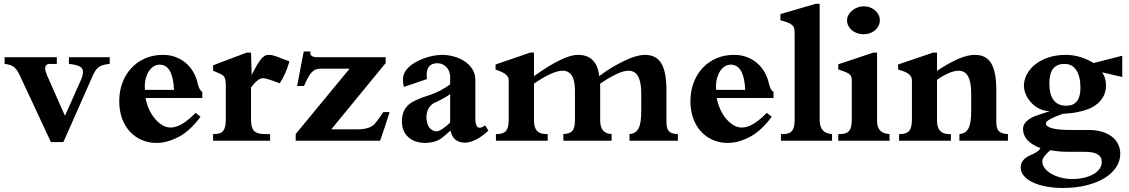

<svg xmlns="http://www.w3.org/2000/svg" viewBox="-20 -728 5839 993"><path d="M3.9 -432.1H273.9V-397.5H236.3Q226.1 -397.5 219.7 -390.9Q213.4 -384.3 213.4 -373.5Q213.4 -366.7 216.3 -357.4Q219.2 -348.1 223.1 -338.9Q245.6 -287.1 269.5 -233.9Q293.5 -180.7 315.9 -129.4Q319.3 -136.7 325.9 -151.4Q332.5 -166 340.8 -184.6Q349.1 -203.1 358.2 -223.4Q367.2 -243.7 375.2 -262Q383.3 -280.3 389.6 -294.2Q396 -308.1 398.4 -314Q409.2 -339.4 409.2 -356.4Q409.2 -375 392.1 -384.3Q375 -393.6 336.4 -397.5V-432.1H547.4V-397.5Q528.3 -395.5 514.9 -392.1Q501.5 -388.7 491.5 -381.6Q481.4 -374.5 473.9 -363Q466.3 -351.6 458.5 -334Q455.1 -326.7 447.8 -309.6Q440.4 -292.5 430.2 -269.5Q419.9 -246.6 407.7 -219Q395.5 -191.4 383.1 -163.3Q370.6 -135.3 358.6 -107.9Q346.7 -80.6 336.4 -57.6Q326.2 -34.7 318.6 -17.6Q311 -0.5 307.6 6.8H243.2Q242.2 4.4 234.9 -11.2Q227.5 -26.9 216.3 -50.8Q205.1 -74.7 191.4 -104.5Q177.7 -134.3 163.3 -164.8Q148.9 -195.3 135.3 -224.9Q121.6 -254.4 110.6 -277.6Q99.6 -300.8 92.8 -315.7Q85.9 -330.6 85.4 -332Q77.6 -349.1 70.1 -360.8Q62.5 -372.6 53.5 -380.1Q44.4 -387.7 32.7 -391.6Q21 -395.5 3.9 -397.5Z M879.9 -263.2Q877.4 -326.2 859.1 -359.9Q840.8 -393.6 804.7 -393.6Q790.5 -393.6 776.9 -386Q763.2 -378.4 752.7 -363.8Q742.2 -349.1 735.6 -328.4Q729 -307.6 729 -281.2Q729 -277.3 729.2 -272.2Q729.5 -267.1 730 -263.2ZM1017.1 -124Q996.6 -95.7 971.7 -71Q946.8 -46.4 918.9 -28.3Q887.2 -9.8 854.7 0.7Q822.3 11.2 789.6 11.2Q748.5 11.2 713.4 -3.9Q678.2 -19 652.1 -47.1Q626 -75.2 611.3 -115.2Q596.7 -155.3 596.7 -205.1Q596.7 -255.4 612.8 -299.1Q628.9 -342.8 658.4 -375Q688 -407.2 729.7 -425.8Q771.5 -444.3 822.8 -444.3Q857.9 -444.3 887.9 -433.1Q918 -421.9 941.2 -402.1Q964.4 -382.3 980.2 -354.7Q996.1 -327.1 1002.9 -294.4Q1006.8 -277.8 1012.5 -267.8Q1018.1 -257.8 1026.4 -252.4V-221.2H732.9Q737.8 -192.9 749.8 -165.5Q761.7 -138.2 779.1 -116.7Q796.4 -95.2 817.6 -81.8Q838.9 -68.4 862.8 -68.4Q890.6 -68.4 922.9 -87.6Q955.1 -106.9 991.7 -144.5Z M1377 -34.7V0H1082V-34.7H1089.4Q1122.6 -34.7 1135.3 -52.5Q1147.9 -70.3 1147.9 -107.9V-280.8Q1147.9 -303.7 1145.5 -315.7Q1143.1 -327.6 1136 -335Q1128.9 -342.3 1116 -347.7Q1103 -353 1082 -362.3V-390.1Q1086.9 -392.1 1100.3 -397.2Q1113.8 -402.3 1131.8 -409.2Q1149.9 -416 1170.2 -423.6Q1190.4 -431.2 1208.3 -438Q1226.1 -444.8 1239 -449.7Q1252 -454.6 1255.9 -456.1H1278.3L1281.7 -340.3Q1283.2 -343.3 1287.1 -350.8Q1291 -358.4 1295.4 -366.5Q1299.8 -374.5 1303.2 -381.1Q1306.6 -387.7 1307.1 -388.2Q1316.9 -404.3 1324.7 -415.3Q1332.5 -426.3 1339.8 -432.6Q1347.2 -439 1355 -441.7Q1362.8 -444.3 1371.6 -444.3Q1379.9 -444.3 1388.9 -442.1Q1397.9 -439.9 1407 -437Q1416 -434.1 1424.8 -430.4Q1433.6 -426.8 1440.9 -423.8Q1449.7 -419.9 1459.2 -417.2Q1468.8 -414.6 1477.1 -410.6Q1466.8 -376 1453.9 -346.7Q1440.9 -317.4 1426.8 -297.4Q1393.1 -310.1 1371.3 -316.9Q1349.6 -323.7 1340.3 -323.7Q1326.7 -323.7 1310.8 -311Q1294.9 -298.3 1278.3 -275.9V-105.5Q1278.3 -67.4 1293.9 -51Q1309.6 -34.7 1348.6 -34.7Z M1509.3 0V-34.7L1788.1 -373H1641.6Q1625.5 -373 1613.8 -368.7Q1602.1 -364.3 1592 -353.8Q1582 -343.3 1572.8 -326.2Q1563.5 -309.1 1552.2 -283.2H1516.6Q1517.6 -288.1 1520.3 -302Q1522.9 -315.9 1526.6 -334.7Q1530.3 -353.5 1534.2 -374.5Q1538.1 -395.5 1541.5 -413.8Q1544.9 -432.1 1547.6 -445.3Q1550.3 -458.5 1551.3 -461.9H1585.9L1585.4 -459.5Q1585 -458.5 1585 -456.5Q1585 -454.6 1585 -453.6Q1585 -432.1 1621.6 -432.1H1974.6V-401.9L1693.4 -59.1H1828.6Q1860.8 -59.1 1883.5 -66.4Q1906.2 -73.7 1918.9 -88.4Q1926.3 -96.7 1937.7 -112.5Q1949.2 -128.4 1962.4 -148.4H1995.1Q1983.9 -112.3 1971.2 -74.2Q1958.5 -36.1 1945.8 0Z M2308.1 -242.2Q2300.3 -234.9 2286.4 -226.8Q2272.5 -218.8 2258.8 -211.7Q2245.1 -204.6 2234.6 -199.7Q2224.1 -194.8 2222.7 -194.3Q2204.6 -183.1 2195.1 -164.6Q2185.5 -146 2185.5 -121.1Q2185.5 -106 2189.2 -92.5Q2192.9 -79.1 2199.5 -69.6Q2206.1 -60.1 2216.1 -54.4Q2226.1 -48.8 2238.3 -48.8Q2249.5 -48.8 2267.8 -61Q2286.1 -73.2 2308.1 -93.8ZM2505.9 -52.7Q2493.2 -40 2477.8 -28.6Q2462.4 -17.1 2446.5 -8.5Q2430.7 0 2415 4.9Q2399.4 9.8 2385.3 9.8Q2355 9.8 2335.9 -5.4Q2316.9 -20.5 2310.1 -52.7Q2272.5 -18.6 2252.9 -6.3Q2238.3 2.4 2219.7 6.6Q2201.2 10.7 2180.2 11.2Q2152.3 11.2 2129.9 3.4Q2107.4 -4.4 2091.6 -18.8Q2075.7 -33.2 2067.1 -54Q2058.6 -74.7 2058.6 -100.1Q2058.6 -153.8 2090.8 -184.1Q2103.5 -196.8 2128.4 -208.7Q2153.3 -220.7 2189.9 -232.4Q2226.1 -243.7 2256.3 -259.5Q2286.6 -275.4 2308.1 -291.5V-330.1Q2308.1 -344.7 2303.2 -357.7Q2298.3 -370.6 2289.6 -380.1Q2280.8 -389.6 2268.8 -395.3Q2256.8 -400.9 2242.2 -400.9Q2186.5 -400.9 2186.5 -340.3Q2186.5 -335 2187 -329.6Q2187.5 -324.2 2188.5 -319.3Q2161.1 -309.6 2129.2 -298.8Q2097.2 -288.1 2068.4 -278.3Q2064 -298.3 2064 -314.9Q2064 -351.6 2092.5 -379.4Q2121.1 -407.2 2171.9 -425.8Q2197.8 -435.5 2221.2 -439.7Q2244.6 -443.8 2265.1 -444.3Q2295.9 -444.3 2326.7 -436Q2357.4 -427.7 2382.3 -411.4Q2407.2 -395 2422.9 -370.6Q2438.5 -346.2 2438.5 -314V-115.2Q2438.5 -67.4 2460.9 -67.4Q2466.3 -67.4 2473.1 -70.1Q2480 -72.8 2488.8 -79.6Z M3084 -105.5Q3084 -70.8 3099.1 -53.2Q3114.3 -35.6 3143.1 -34.7V0H2893.6V-34.7Q2910.6 -35.2 2922.1 -39.3Q2933.6 -43.5 2940.7 -52.2Q2947.8 -61 2950.7 -74.7Q2953.6 -88.4 2953.6 -107.9V-259.3Q2953.6 -362.3 2890.1 -362.3Q2863.8 -362.3 2825.9 -345Q2788.1 -327.6 2741.7 -295.4V-102.5Q2741.7 -34.7 2803.7 -34.7H2812.5V0H2544.9V-34.7H2551.3Q2584 -34.7 2597.4 -51.5Q2610.8 -68.4 2610.8 -107.9V-314Q2610.8 -328.1 2599.4 -339.6Q2587.9 -351.1 2565.9 -359.4Q2565.4 -359.9 2565.2 -359.6Q2564.9 -359.4 2564.5 -359.9H2564.9Q2559.1 -362.3 2553.2 -364.5Q2547.4 -366.7 2543 -368.2V-394.5Q2547.9 -396 2561.5 -400.9Q2575.2 -405.8 2593.5 -411.9Q2611.8 -418 2632.3 -425Q2652.8 -432.1 2671.4 -438.5Q2689.9 -444.8 2703.6 -449.7Q2717.3 -454.6 2722.2 -456.1H2741.7V-334Q2895 -444.3 2969.2 -444.3Q3066.9 -444.3 3079.1 -334Q3120.6 -365.7 3162.1 -389.2Q3203.6 -412.6 3243.7 -428.7Q3264.2 -436 3282 -440.2Q3299.8 -444.3 3314.9 -444.3Q3374.5 -444.3 3400.6 -399.7Q3426.8 -355 3426.8 -261.7V-97.2Q3426.8 -62.5 3439.9 -48.8Q3453.1 -35.2 3485.8 -34.7V0H3235.8V-34.7Q3252.4 -36.1 3263.9 -43.2Q3275.4 -50.3 3282.7 -64.5Q3290 -78.6 3293.2 -100.6Q3296.4 -122.6 3296.4 -153.8V-246.1Q3296.4 -362.3 3231 -362.3Q3206.1 -362.3 3168.7 -345Q3131.3 -327.6 3084 -295.4Z M3834 -263.2Q3831.5 -326.2 3813.2 -359.9Q3794.9 -393.6 3758.8 -393.6Q3744.6 -393.6 3731 -386Q3717.3 -378.4 3706.8 -363.8Q3696.3 -349.1 3689.7 -328.4Q3683.1 -307.6 3683.1 -281.2Q3683.1 -277.3 3683.3 -272.2Q3683.6 -267.1 3684.1 -263.2ZM3971.2 -124Q3950.7 -95.7 3925.8 -71Q3900.9 -46.4 3873 -28.3Q3841.3 -9.8 3808.8 0.7Q3776.4 11.2 3743.7 11.2Q3702.6 11.2 3667.5 -3.9Q3632.3 -19 3606.2 -47.1Q3580.1 -75.2 3565.4 -115.2Q3550.8 -155.3 3550.8 -205.1Q3550.8 -255.4 3566.9 -299.1Q3583 -342.8 3612.5 -375Q3642.1 -407.2 3683.8 -425.8Q3725.6 -444.3 3776.9 -444.3Q3812 -444.3 3842 -433.1Q3872.1 -421.9 3895.3 -402.1Q3918.5 -382.3 3934.3 -354.7Q3950.2 -327.1 3957 -294.4Q3960.9 -277.8 3966.6 -267.8Q3972.2 -257.8 3980.5 -252.4V-221.2H3687Q3691.9 -192.9 3703.9 -165.5Q3715.8 -138.2 3733.2 -116.7Q3750.5 -95.2 3771.7 -81.8Q3793 -68.4 3816.9 -68.4Q3844.7 -68.4 3877 -87.6Q3909.2 -106.9 3945.8 -144.5Z M4219.2 -708.5V-107.9Q4219.2 -72.3 4235.8 -54Q4252.4 -35.6 4283.2 -34.7V0H4019V-34.7H4031.2Q4063 -34.7 4076.4 -51Q4089.8 -67.4 4089.8 -107.9V-543.5Q4089.8 -573.2 4087.4 -582Q4085 -590.3 4078.4 -596.7Q4071.8 -603 4062 -607.7Q4052.2 -612.3 4040.5 -616.2Q4028.8 -620.1 4016.1 -623.5V-654.8Q4021.5 -656.7 4035.6 -660.9Q4049.8 -665 4068.4 -670.4Q4086.9 -675.8 4107.9 -681.9Q4128.9 -688 4147.5 -693.4Q4166 -698.7 4180.2 -702.9Q4194.3 -707 4199.7 -708.5Z M4446.8 -695.3Q4463.9 -695.3 4479 -689.9Q4494.1 -684.6 4505.4 -675Q4516.6 -665.5 4523.4 -652.3Q4530.3 -639.2 4530.3 -623Q4530.3 -606.9 4523.4 -593.8Q4516.6 -580.6 4505.1 -571Q4493.7 -561.5 4478.5 -556.2Q4463.4 -550.8 4446.8 -550.8Q4429.2 -550.8 4413.6 -556.2Q4397.9 -561.5 4386.2 -571Q4374.5 -580.6 4367.7 -594Q4360.8 -607.4 4360.8 -623Q4360.8 -637.7 4368.2 -650.9Q4375.5 -664.1 4387.7 -674.1Q4399.9 -684.1 4415.3 -689.7Q4430.7 -695.3 4446.8 -695.3ZM4580.6 0H4315.4V-34.7H4326.7Q4358.4 -34.7 4371.8 -51.3Q4385.3 -67.9 4385.3 -107.9V-311Q4385.3 -323.7 4382.3 -331.5Q4379.4 -339.4 4371.8 -345.2Q4364.3 -351.1 4350.6 -356.4Q4336.9 -361.8 4315.4 -369.1V-395.5Q4358.9 -409.7 4406 -425.5Q4453.1 -441.4 4496.6 -456.1H4516.1V-101.1Q4516.1 -68.8 4532.7 -52.2Q4549.3 -35.6 4580.6 -34.7Z M5132.8 -97.2Q5132.8 -80.1 5136 -68.4Q5139.2 -56.6 5146.5 -49.3Q5153.8 -42 5165.3 -38.6Q5176.8 -35.2 5192.9 -34.7V0H4941.9V-34.7Q4958.5 -36.1 4970 -43.2Q4981.4 -50.3 4988.8 -64.2Q4996.1 -78.1 4999.5 -100.3Q5002.9 -122.6 5002.9 -153.8V-246.1Q5002.9 -362.3 4938 -362.3Q4916 -362.3 4887.2 -350.1Q4858.4 -337.9 4826.2 -315.4V-102.5Q4826.2 -34.7 4888.2 -34.7H4897.9V0H4629.9V-34.7H4636.2Q4668.9 -34.7 4682.6 -51.8Q4696.3 -68.8 4696.3 -107.9V-314Q4696.3 -329.6 4683.6 -341.6Q4670.9 -353.5 4647.5 -361.3Q4646 -362.3 4643.3 -363Q4640.6 -363.8 4640.1 -363.3Q4637.2 -364.3 4633.8 -365.7Q4630.4 -367.2 4625 -368.2V-394.5Q4629.9 -396 4643.8 -400.9Q4657.7 -405.8 4676.3 -411.9Q4694.8 -418 4715.6 -425.3Q4736.3 -432.6 4754.9 -438.7Q4773.4 -444.8 4787.4 -449.7Q4801.3 -454.6 4805.7 -456.1H4826.2V-361.8Q4888.7 -403.3 4936.8 -423.8Q4984.9 -444.3 5021.5 -444.3Q5081.1 -444.3 5106.9 -399.7Q5132.8 -355 5132.8 -261.7Z M5407.2 -297.9Q5407.2 -181.2 5494.6 -181.2Q5567.9 -181.2 5567.9 -273.9Q5567.9 -332.5 5546.6 -365Q5525.4 -397.5 5484.9 -397.5Q5407.2 -397.5 5407.2 -297.9ZM5505.9 57.1Q5479.5 57.1 5456.1 54.9Q5432.6 52.7 5412.6 48.8Q5395.5 62 5383.1 77.9Q5370.6 93.8 5370.6 106.9Q5370.6 124.5 5382.6 140.9Q5394.5 157.2 5415.8 169.9Q5437 182.6 5465.6 190.2Q5494.1 197.8 5526.9 197.8Q5558.1 197.8 5585.7 191.4Q5613.3 185.1 5633.8 173.6Q5654.3 162.1 5666.3 145.8Q5678.2 129.4 5678.2 108.9Q5678.2 57.1 5590.8 57.1ZM5784.2 -439.9V-329.6L5680.2 -354Q5700.2 -324.2 5700.2 -286.6Q5700.2 -248 5680.2 -218.5Q5660.2 -189 5622.6 -169.9Q5608.9 -163.6 5591.1 -158Q5573.2 -152.3 5553.7 -148.4Q5534.2 -144.5 5514.2 -142.3Q5494.1 -140.1 5476.6 -139.6Q5437 -125.5 5413.1 -112.8Q5389.2 -100.1 5389.2 -90.3Q5389.2 -55.7 5519.5 -55.7H5612.8Q5647.5 -55.7 5676.8 -47.4Q5706.1 -39.1 5727.8 -23.4Q5749.5 -7.8 5761.7 15.4Q5773.9 38.6 5773.9 67.9Q5773.9 103.5 5753.4 135.5Q5732.9 167.5 5694.6 191.7Q5656.2 215.8 5600.8 230Q5545.4 244.1 5475.1 244.1Q5429.7 244.1 5390.1 236.6Q5350.6 229 5321.3 215.1Q5292 201.2 5275.4 181.4Q5258.8 161.6 5258.8 137.7Q5258.8 119.1 5269.8 103.8Q5280.8 88.4 5299.8 79.1Q5317.4 71.3 5327.6 66.2Q5337.9 61 5344 56.6Q5350.1 52.2 5353.8 48.1Q5357.4 43.9 5361.3 38.1Q5271 4.4 5271 -61Q5271 -81.5 5285.6 -97.2Q5300.3 -112.8 5327.6 -125.5Q5337.4 -129.4 5359.1 -136.5Q5380.9 -143.6 5408.7 -152.8Q5371.6 -154.8 5343.8 -171.9Q5315.9 -189 5294.9 -221.2Q5286.6 -235.4 5281.2 -251Q5275.9 -266.6 5275.4 -281.7Q5275.4 -314.5 5291 -344Q5306.6 -373.5 5335.2 -395.8Q5363.8 -418 5403.8 -431.2Q5443.8 -444.3 5492.7 -444.3Q5512.2 -444.3 5531.7 -441.2Q5551.3 -438 5569.8 -432.1Q5588.4 -426.3 5605.2 -418.5Q5622.1 -410.6 5635.7 -401.9Z"/></svg>

Font: XB Niloofar
Style: Bold
Weight: 700
Designer: Behnam
Foundry: Irmug
Version: Version 7.201 2008